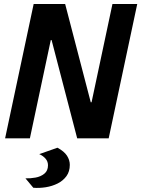

<svg xmlns="http://www.w3.org/2000/svg" viewBox="-20 -688 703 955"><path d="M5.4 0 147.4 -668H304.1L431.4 -179.3H435.4L539.3 -668H662.6L520.6 0H363.9L236.6 -488.7H232.6L128.7 0ZM145.7 245.9 106.6 199.1Q130.4 199.9 156.4 195.3Q182.4 190.7 200.5 176Q218.7 161.3 218.7 133.9Q218.7 115.2 206.5 101.1Q194.4 87 175.3 78.6L265.8 46.7Q299.4 64.9 313.3 86.6Q327.2 108.4 327.2 131.9Q327.2 165 310.6 188Q293.9 210.9 266.8 224.6Q239.6 238.2 207.7 243.3Q175.7 248.4 145.7 245.9Z"/></svg>

Font: Atkinson Hyperlegible Mono ExtraLight
Style: Italic
Weight: 200
Italic angle: -12°
Monospace: yes
Designer: Elliott Scott, Megan Eiswerth, Linus Boman, Theodore Petrosky, Letters from Sweden
Foundry: Applied Design Works, Letters from Sweden
Version: Version 2.001